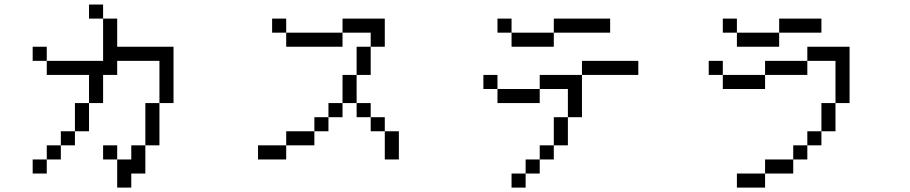

<svg xmlns="http://www.w3.org/2000/svg" viewBox="-20 -770 4040 852"><path d="M562.5 0H625Q625 0 625 -125H562.5V-62.5H500Q500 -62.5 500 62.5H562.5ZM187.5 -62.5H125V0H187.5ZM187.5 -62.5H250V-125H187.5ZM500 -62.5V-125H437.5V-62.5ZM250 -125H312.5V-187.5H250ZM625 -125H687.5V-312.5H625ZM312.5 -187.5H375Q375 -187.5 375 -312.5H312.5Q312.5 -312.5 312.5 -187.5ZM375 -312.5H437.5Q437.5 -312.5 437.5 -437.5H500V-500H687.5V-312.5H750Q750 -312.5 750 -562.5H500Q500 -562.5 500 -687.5H437.5V-500H187.5V-437.5H375Q375 -437.5 375 -312.5ZM187.5 -500V-562.5H125V-500ZM437.5 -687.5V-750H375V-687.5Z M1250 -125H1125V-62.5H1250ZM1250 -125H1375V-187.5H1250ZM1687.5 -187.5Q1687.5 -187.5 1687.5 -62.5H1750Q1750 -62.5 1750 -187.5ZM1375 -187.5H1437.5V-250H1375ZM1687.5 -187.5V-250H1625V-187.5ZM1437.5 -250H1500V-312.5H1437.5ZM1625 -250V-312.5H1562.5V-250ZM1500 -312.5H1562.5Q1562.5 -312.5 1562.5 -437.5H1500Q1500 -437.5 1500 -312.5ZM1562.5 -437.5H1625Q1625 -437.5 1625 -562.5H1562.5Q1562.5 -562.5 1562.5 -437.5ZM1625 -562.5H1687.5Q1687.5 -562.5 1687.5 -687.5H1500V-625H1250V-562.5H1500V-625H1625ZM1250 -625V-687.5H1187.5V-625Z M2812.5 -437.5V-500H2562.5V-437.5H2375V-375H2187.5V-312.5H2375V-375H2500Q2500 -375 2500 -250H2437.5Q2437.5 -250 2437.5 -125H2375V-62.5H2312.5V0H2250V62.5H2312.5V0H2375V-62.5H2437.5V-125H2500Q2500 -125 2500 -250H2562.5V-437.5ZM2687.5 -625V-687.5H2437.5V-625H2250V-562.5H2437.5V-625ZM2187.5 -375V-437.5H2125V-375ZM2250 -625V-687.5H2187.5V-625Z M3625 -625V-687.5H3437.5V-625H3250V-562.5H3437.5V-625ZM3375 0H3250V62.5H3375ZM3375 0H3500V-62.5H3375ZM3500 -62.5H3562.5V-125H3500ZM3562.5 -125H3625V-187.5H3562.5ZM3625 -187.5H3687.5Q3687.5 -187.5 3687.5 -312.5H3625Q3625 -312.5 3625 -187.5ZM3687.5 -312.5H3750Q3750 -312.5 3750 -562.5H3562.5V-500H3375V-437.5H3187.5V-375H3375V-437.5H3562.5V-500H3687.5ZM3187.5 -437.5V-500H3125V-437.5ZM3250 -625V-687.5H3187.5V-625Z"/></svg>

Font: Unifont
Style: Regular
Weight: 500
Version: Version 13.0.05